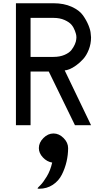

<svg xmlns="http://www.w3.org/2000/svg" viewBox="-20 -770 658 1181"><path d="M78 0V-750H309Q373 -750 420.5 -728.5Q468 -707 490 -676Q512 -645 524.5 -614Q537 -583 538 -562L540 -540Q540 -500 526 -464.5Q512 -429 491.5 -406.5Q471 -384 448 -367.5Q425 -351 406.5 -344Q388 -337 378 -337L540 0H441L280 -330H168V0ZM168 -420H309Q348 -420 377 -432.5Q406 -445 419.5 -462.5Q433 -480 440.5 -497.5Q448 -515 449 -528L450 -540Q450 -545 449 -553Q448 -561 440.5 -581.5Q433 -602 419.5 -618Q406 -634 377 -647Q348 -660 309 -660H168ZM220 391Q211 391 211 388Q211 386 228 369.5Q245 353 267.5 316Q290 279 301 230Q269 225 244 198.5Q219 172 219 141Q219 107 247 79Q275 51 309 51Q343 51 371 79Q399 107 399 141Q399 182 389.5 223.5Q380 265 360.5 304Q341 343 304.5 367Q268 391 220 391Z"/></svg>

Font: Hermit
Style: Regular
Weight: 400
Designer: Pablo Caro
Version: Version 2.000;PS 002.000;hotconv 1.0.88;makeotf.lib2.5.64775